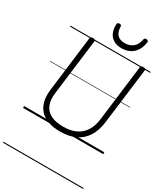

<svg xmlns="http://www.w3.org/2000/svg" viewBox="-346 -1272 1555 1790"><g transform="rotate(30 431.5 -377.5)"><path d="M409 19Q333 19 277.5 -1Q222 -21 188 -59Q154 -97 141.5 -151Q129 -205 137 -273L211 -871Q212 -881 218.5 -885.5Q225 -890 240 -890Q254 -890 260.5 -885.5Q267 -881 266 -871L191 -269Q181 -195 202 -142Q223 -89 275 -62Q327 -35 410 -35Q489 -35 545 -61Q601 -87 634.5 -139Q668 -191 678 -267L753 -871Q754 -881 760.5 -885.5Q767 -890 782 -890Q810 -890 808 -871L732 -266Q720 -173 679.5 -109.5Q639 -46 571 -13.5Q503 19 409 19ZM515 -940Q443 -940 402 -982.5Q361 -1025 363 -1109Q363 -1119 369 -1124.5Q375 -1130 387 -1130Q399 -1130 404 -1124.5Q409 -1119 409 -1109Q411 -1051 439 -1023.5Q467 -996 517 -996Q570 -996 605.5 -1024.5Q641 -1053 651 -1109Q653 -1120 658 -1125Q663 -1130 675 -1130Q687 -1130 693 -1124Q699 -1118 698 -1109Q690 -1052 665 -1014.5Q640 -977 601.5 -958.5Q563 -940 515 -940ZM0 365H863V375H0ZM0 -20H863V0H0ZM0 -505H863V-500H0ZM0 -885H863V-875H0Z"/></g></svg>

Font: Playwrite GB J Guides
Style: Italic
Weight: 400
Italic angle: -7.01216°
Designer: Veronika Burian, José Scaglione
Foundry: TypeTogether
Version: Version 1.003